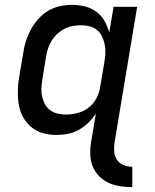

<svg xmlns="http://www.w3.org/2000/svg" viewBox="-20 -548 640 791"><path d="M525 223Q499 223 474 219Q449 215 427 205Q405 195 388 177.5Q371 160 362 138Q353 116 352 90.5Q351 65 355 39L375 -80Q361 -59 343.5 -42Q326 -25 304.5 -13Q283 -1 259.5 3.5Q236 8 213 8Q184 8 157 0.5Q130 -7 109.5 -24Q89 -41 75.5 -65Q62 -89 57.5 -116.5Q53 -144 53.5 -173Q54 -202 59 -231L76 -331Q79 -355 87 -379.5Q95 -404 107.5 -427Q120 -450 138 -470Q156 -490 178.5 -503.5Q201 -517 226.5 -522.5Q252 -528 276 -528Q304 -528 330 -521.5Q356 -515 377 -499.5Q398 -484 410.5 -461.5Q423 -439 430 -414L448 -520H545L452 39Q449 58 450.5 77Q452 96 462 110.5Q472 125 489 132Q506 139 525 139ZM251 -76Q275 -76 300 -82.5Q325 -89 345.5 -105Q366 -121 378 -144.5Q390 -168 393 -192L410 -292Q413 -310 414 -328.5Q415 -347 411.5 -364.5Q408 -382 400.5 -397.5Q393 -413 380 -424Q367 -435 349.5 -439.5Q332 -444 314 -444Q297 -444 280 -441Q263 -438 247 -430Q231 -422 217.5 -410Q204 -398 194 -382.5Q184 -367 178.5 -350.5Q173 -334 170 -317L154 -217Q151 -200 150.5 -182.5Q150 -165 154 -148.5Q158 -132 166 -117.5Q174 -103 187.5 -93.5Q201 -84 217.5 -80Q234 -76 251 -76Z"/></svg>

Font: Iosevka Aile Medium Oblique
Style: Regular
Weight: 500
Italic angle: -9°
Designer: Belleve Invis
Foundry: Belleve Invis
Version: Version 31.1.0; ttfautohint (v1.8.4)